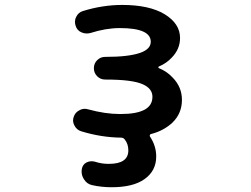

<svg xmlns="http://www.w3.org/2000/svg" viewBox="-20 -577 1040 794"><path d="M441.4 197.3Q399.4 197.3 360.4 188.5Q338.9 183.6 327.1 164.1Q317.4 149.4 317.4 131.8Q317.4 127 318.4 122.1Q321.3 103.5 337.9 94.7Q347.7 89.8 358.4 89.8Q365.2 89.8 373 91.8Q400.4 100.6 426.8 100.6Q428.7 100.6 430.7 100.6Q510.7 100.6 510.7 44.9Q510.7 18.6 496.1 0Q490.2 -7.8 480.5 -7.8Q398.4 -8.8 315.4 -34.2Q296.9 -40 288.1 -57.6Q282.2 -68.4 282.2 -79.1Q282.2 -86.9 285.2 -94.7Q291 -112.3 308.6 -121.1Q319.3 -127 330.1 -127Q336.9 -127 343.8 -125Q415 -105.5 475.6 -105.5Q477.5 -105.5 479.5 -105.5Q545.9 -105.5 579.1 -124Q610.4 -141.6 610.4 -176.8Q610.4 -210.9 570.3 -228.5Q527.3 -248 417 -248H415Q395.5 -248 381.8 -261.7Q368.2 -275.4 368.2 -294.9Q368.2 -314.5 381.8 -328.1Q395.5 -341.8 415 -341.8H417Q511.7 -341.8 559.6 -358.4Q603.5 -374 603.5 -404.3Q603.5 -460.9 475.6 -460.9Q418 -460.9 353.5 -440.4Q345.7 -438.5 337.9 -438.5Q327.1 -438.5 316.4 -443.4Q298.8 -451.2 293 -469.7Q290 -478.5 290 -486.3Q290 -497.1 294.9 -506.8Q303.7 -525.4 322.3 -531.2Q404.3 -556.6 485.4 -556.6Q596.7 -556.6 660.2 -518.6Q724.6 -479.5 724.6 -419.9Q724.6 -374 690.4 -338.9Q668.9 -315.4 636.7 -301.8Q634.8 -300.8 634.8 -298.3Q634.8 -295.9 637.7 -294.9Q669.9 -282.2 694.3 -255.9Q732.4 -216.8 732.4 -164.1Q732.4 -107.4 692.4 -69.3Q675.8 -53.7 653.3 -41.5Q630.9 -29.3 603.5 -22.5Q600.6 -21.5 599.6 -18.1Q598.6 -14.6 600.6 -11.7Q626 26.4 626 70.3Q626 129.9 577.1 164.1Q530.3 197.3 441.4 197.3Z"/></svg>

Font: Rounded-X Mgen+ 2m medium
Style: Regular
Weight: 500
Designer: [Source Han Sans]
Ryoko NISHIZUKA  (kana & ideographs); Paul D. Hunt (Latin, Greek & Cyrillic); Wenlong ZHANG  (bopomofo
Version: Version 1.059.20150602